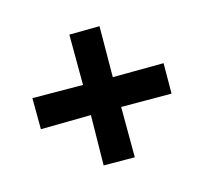

<svg xmlns="http://www.w3.org/2000/svg" viewBox="-105 -678 810 763"><g transform="rotate(30 300.0 -296.5)"><path d="M153 -532 300 -383 447 -532 535 -443 388 -297 535 -151 444 -61 300 -209 156 -61 65 -151 213 -297 66 -443Z"/></g></svg>

Font: Kreadon
Style: Regular
Weight: 400
Designer: kohakuno
Foundry: StudioGnu
Version: Version 1.000;Glyphs 3.1.2 (3151)